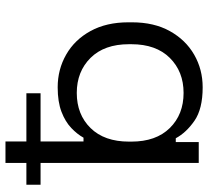

<svg xmlns="http://www.w3.org/2000/svg" viewBox="-49 -679 742 684"><g transform="rotate(-90 322.0 -337.0)"><path d="M160 -688.5V-410.5H173.5Q185.8 -432.8 208.1 -454.1Q230.5 -475.5 265.9 -489Q301.2 -502.5 353 -502.5Q416.8 -502.5 469.6 -472.2Q522.5 -442 553.5 -385.4Q584.5 -328.8 584.5 -250.8V-237.8Q584.5 -159 553.1 -102.8Q521.8 -46.5 469.1 -16.2Q416.5 14 353 14Q276 14 233.8 -15.2Q191.5 -44.5 171.5 -81.8H158V0H83.5V-688.5ZM159.5 -248.5V-240Q159.5 -152.2 207.9 -103.1Q256.2 -54 333 -54Q409 -54 457.8 -103.1Q506.5 -152.2 506.5 -240V-248.5Q506.5 -336.2 457.8 -385.4Q409 -434.5 333 -434.5Q256 -434.5 207.8 -385.4Q159.5 -336.2 159.5 -248.5ZM6 -563.5V-614H331.8V-563.5Z"/></g></svg>

Font: Space 7353
Style: Regular
Weight: 400
Designer: Christine Claussen + Ruben Lyon  (Space 7353)
Version: Version 1.000;FEAKit 1.0